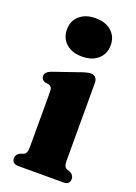

<svg xmlns="http://www.w3.org/2000/svg" viewBox="-136 -756 574 812"><g transform="rotate(20 151.0 -350.0)"><path d="M149.5 -527Q104.5 -527 77.8 -550.8Q51 -574.5 51 -613.5Q51 -652 77.8 -675.8Q104.5 -699.5 149.5 -699.5Q194.5 -699.5 221.2 -675.8Q248 -652 248 -613.5Q248 -574.5 221.2 -550.8Q194.5 -527 149.5 -527ZM239.5 -442V-92.5Q239.5 -75 243.2 -67.5Q247 -60 254.5 -56.5L269 -52Q286.5 -42.5 286.5 -25.5Q286.5 0 257.5 0H56Q26.5 0 26.5 -25.5Q26.5 -42.5 44.5 -51.5L59 -56.5Q66.5 -60 70.2 -67.5Q74 -75 74 -92.5V-340Q74 -354.5 70 -360.2Q66 -366 58.5 -368.5L40.5 -371Q23.5 -378 23.5 -394Q23.5 -412 49 -422L159 -460Q193.5 -473 210 -473Q224.5 -473 232 -464.2Q239.5 -455.5 239.5 -442Z"/></g></svg>

Font: Fraunces 72pt Soft
Style: Bold
Weight: 700
Version: Version 1.000;[b76b70a41]